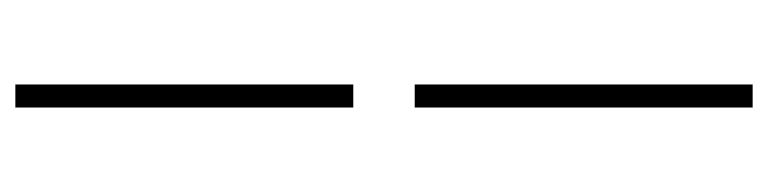

<svg xmlns="http://www.w3.org/2000/svg" viewBox="-395 -465 1000 250"><g transform="rotate(-90 105.0 -340.0)"><path d="M120 -300V140H90V-300ZM90 -380V-820H120V-380Z"/></g></svg>

Font: Kalnia Glaze Thin
Style: Bold
Weight: 700
Version: Version 1.110